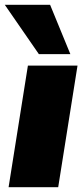

<svg xmlns="http://www.w3.org/2000/svg" viewBox="-28 -785 352 805"><path d="M8 0 89 -510H297L216 0ZM135 -558 -8 -765H182L267 -558Z"/></svg>

Font: Mulish ExtraBlack
Style: Italic
Weight: 1000
Italic angle: -9°
Designer: Vernon Adams
Foundry: Vernon Adams
Version: Version 3.603; ttfautohint (v1.8.3)